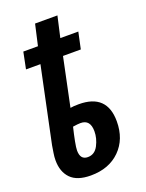

<svg xmlns="http://www.w3.org/2000/svg" viewBox="-145 -830 693 912"><g transform="rotate(-20 201.5 -374.5)"><path d="M356 -190Q356 -328 214 -328Q186 -328 171 -325L222 -569H312L330 -653H239L263 -759H150L126 -653H52L35 -569H108L28 -188Q25 -169 22 -150.5Q19 -132 19 -115Q19 -57 51.5 -23.5Q84 10 153 10Q245 10 300.5 -45Q356 -100 356 -190ZM131 -124Q131 -138 137 -169Q143 -200 152 -237Q177 -241 191 -241Q240 -241 240 -182Q240 -146 222 -111.5Q204 -77 169 -77Q131 -77 131 -124Z"/></g></svg>

Font: Noto Sans Display Condensed
Style: Bold Italic
Weight: 700
Width: 3
Designer: Monotype Design team
Foundry: Monotype Imaging Inc.
Version: 1.000